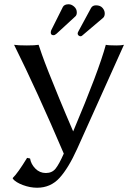

<svg xmlns="http://www.w3.org/2000/svg" viewBox="-20 -858 620 900"><path d="M471 -795Q471 -782 464 -775L365 -691Q362 -688 357 -688Q353 -688 348.5 -691.5Q344 -695 344 -701Q344 -705 348 -712L407 -821Q414 -833 430 -833Q450 -833 460.5 -821Q471 -809 471 -795ZM340 -800Q340 -787 333 -781L245 -700Q237 -693 231 -693Q218 -693 218 -705Q218 -711 220 -716L275 -826Q282 -838 302 -838Q315 -838 327.5 -827Q340 -816 340 -800ZM121 -115Q125 -89 145.5 -68Q166 -47 195 -47Q224 -47 240.5 -67.5Q257 -88 279 -138Q153 -433 46 -648Q63 -645 106 -645Q144 -645 161 -648Q165 -635 176.5 -602.5Q188 -570 207.5 -520.5Q227 -471 257.5 -397Q288 -323 323 -242Q443 -526 476 -648Q488 -645 526 -645Q549 -645 561 -648L342 -161Q301 -70 259 -24Q217 22 154 22Q121 22 87.5 9.5Q54 -3 40 -20V-24Q63 -46 107 -118Z"/></svg>

Font: Libertinus Sans
Style: Regular
Weight: 400
Designer: Philipp H. Poll
Foundry: Khaled Hosny
Version: Version 6.1